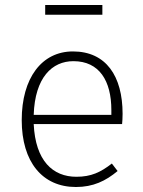

<svg xmlns="http://www.w3.org/2000/svg" viewBox="-20 -738 571 769"><path d="M390 -679V-718H161V-679ZM471 -282C471 -433 405 -532 272 -532C147 -532 67 -425 67 -257C67 -89 150 11 284 11C353 11 403 -13 451 -53L428 -83C383 -48 345 -30 286 -30C192 -30 122 -93 115 -241H469C470 -251 471 -266 471 -282ZM426 -278H115C120 -428 189 -493 274 -493C378 -493 426 -414 426 -297Z"/></svg>

Font: Fira Sans ExtraLight
Style: Regular
Weight: 200
Designer: bBox Type GmbH & Carrois Corporate GbR & Edenspiekermann AG
Foundry: bBox Type GmbH & Carrois Corporate GbR & Edenspiekermann AG
Version: Version 4.300;PS 004.300;hotconv 1.0.88;makeotf.lib2.5.64775